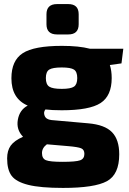

<svg xmlns="http://www.w3.org/2000/svg" viewBox="-20 -736 633 942"><path d="M315 -567H260Q208 -567 208 -617V-666Q208 -716 260 -716H315Q366 -716 366 -666V-617Q366 -567 315 -567ZM576 -425 519 -417Q528 -389 528 -353Q528 -266 473.5 -230.5Q419 -195 283 -195Q235 -195 203 -199Q192 -186 199 -168Q206 -150 232 -147L413 -131Q494 -124 529.5 -87.5Q565 -51 565 21Q565 120 504.5 153Q444 186 289 186Q178 186 118.5 171Q59 156 37 126.5Q15 97 15 41Q15 3 32.5 -21.5Q50 -46 93 -65Q59 -100 67.5 -148.5Q76 -197 116 -218Q36 -252 36 -352Q36 -439 91.5 -475Q147 -511 284 -511Q367 -511 421 -497H585ZM283 -300Q327 -300 343 -311Q359 -322 359 -353Q359 -384 343 -394.5Q327 -405 283 -405Q238 -405 221.5 -394.5Q205 -384 205 -353Q205 -322 221.5 -311Q238 -300 283 -300ZM315 -19 210 -28Q186 -10 186 15Q186 42 205.5 50Q225 58 287 58Q352 58 373 50.5Q394 43 394 19Q394 -2 378 -8.5Q362 -15 315 -19Z"/></svg>

Font: Ezarion Extra Bold
Style: Regular
Weight: 800
Designer: Natanael Gama
Version: Version 1.001;PS 001.001;hotconv 1.0.70;makeotf.lib2.5.58329